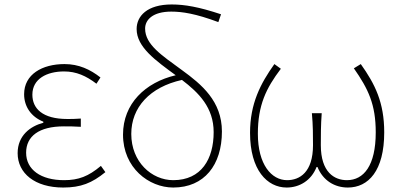

<svg xmlns="http://www.w3.org/2000/svg" viewBox="-20 -827 1806 860"><path d="M263 13C342 13 392 -7 452 -56L432 -84C376 -37 332 -20 267 -20C163 -20 97 -67 97 -143C97 -217 155 -261 266 -261C291 -261 311 -261 342 -259V-296C315 -294 302 -294 282 -294C170 -294 125 -341 125 -403C125 -474 190 -507 267 -507C322 -507 366 -487 412 -452L430 -480C384 -516 333 -540 269 -540C169 -540 88 -494 88 -405C88 -350 119 -304 174 -282V-277C116 -262 59 -220 59 -141C59 -51 136 13 263 13Z M756 -20C659 -20 568 -102 568 -227C568 -346 651 -437 795 -469C871 -411 937 -345 937 -235C937 -115 882 -20 756 -20ZM970 -763C871 -796 807 -807 749 -807C639 -807 592 -755 592 -697C592 -616 677 -556 767 -490C631 -458 531 -363 531 -224C531 -75 647 13 756 13C895 13 974 -88 974 -238C974 -374 883 -449 795 -513C705 -579 630 -627 630 -699C630 -738 664 -775 747 -775C796 -775 856 -766 958 -728Z M1264 13C1321 13 1374 -18 1398 -79H1402C1427 -18 1479 13 1538 13C1630 13 1701 -62 1701 -234C1701 -368 1660 -450 1596 -540L1565 -521C1630 -428 1663 -359 1663 -234C1663 -85 1609 -20 1534 -20C1478 -20 1417 -55 1417 -177C1417 -217 1417 -267 1421 -320H1377C1382 -267 1382 -217 1382 -177C1382 -55 1322 -20 1266 -20C1196 -20 1135 -90 1135 -228C1135 -356 1172 -432 1238 -519L1209 -540C1147 -453 1100 -363 1100 -232C1100 -65 1177 13 1264 13Z"/></svg>

Font: Source Han Sans CN ExtraLight
Style: Regular
Weight: 250
Designer: Ryoko NISHIZUKA (kana & ideographs); Paul D. Hunt (Latin, Greek & Cyrillic); Wenlong ZHANG (bopomofo); Sandoll Communica
Foundry: Adobe Systems Incorporated
Version: Version 1.004;PS 1.004;hotconv 16.6.51;makeotf.lib2.5.65220